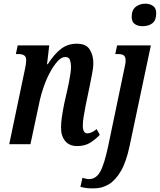

<svg xmlns="http://www.w3.org/2000/svg" viewBox="-20 -782 867 1041"><path d="M399 10Q355 10 332.5 -18.5Q310 -47 311 -92Q311 -115 315 -144Q319 -173 328 -219L346 -299Q349 -312 353.5 -334.5Q358 -357 361.5 -380Q365 -403 365 -421Q365 -439 359.5 -456Q354 -473 334 -473Q313 -473 291.5 -449Q270 -425 250.5 -388.5Q231 -352 217 -311.5Q203 -271 196 -239L145 0H30L114 -401Q117 -415 119.5 -430Q122 -445 122 -456Q122 -475 110.5 -482Q99 -489 79 -489H66L76 -536H247L235 -434H239Q275 -490 311.5 -517.5Q348 -545 396 -545Q447 -545 466.5 -513.5Q486 -482 486 -440Q486 -414 479 -380Q472 -346 467 -319L444 -208Q438 -177 433.5 -149.5Q429 -122 429 -101Q429 -59 454 -59Q476 -59 504 -82L521 -51Q502 -30 472 -10Q442 10 399 10ZM752 -640Q727 -640 710.5 -652Q694 -664 694 -691Q694 -728 716 -745Q738 -762 768 -762Q792 -762 809.5 -750Q827 -738 827 -710Q827 -673 807 -656.5Q787 -640 752 -640ZM493 239Q469 240 452 238Q435 236 416 231L427 182Q433 184 443.5 186.5Q454 189 463 189Q501 189 523.5 148.5Q546 108 567 8L654 -409Q657 -424 659 -433.5Q661 -443 661 -454Q661 -475 650.5 -482Q640 -489 619 -489H605L615 -536H798L683 8Q665 95 635.5 145.5Q606 196 569.5 217.5Q533 239 493 239Z"/></svg>

Font: Noto Serif ExtraCondensed SemiBold
Style: Italic
Weight: 600
Width: 2
Italic angle: -12°
Designer: Monotype Design Team
Foundry: Monotype Imaging Inc.
Version: Version 2.013